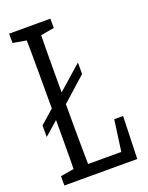

<svg xmlns="http://www.w3.org/2000/svg" viewBox="-150 -813 734 955"><g transform="rotate(-20 217.0 -335.0)"><path d="M293.5 -484.9V-424.3L131.8 -279.8V-342.3ZM129.9 -346.7V-285.2L21 -189.9V-251ZM21 66.9V17.6L122.6 0H129.9V66.9ZM90.8 66.9Q92.3 4.4 92.8 -57.4Q93.3 -119.1 93.3 -180.9Q93.3 -242.7 93.3 -304.2V-364.3Q93.3 -427.7 93.3 -490.2Q93.3 -552.7 92.8 -614.7Q92.3 -676.8 90.8 -736.8H168.9Q168 -675.8 167.2 -613.3Q166.5 -550.8 166.5 -488.3Q166.5 -425.8 166.5 -364.3V-280.8Q166.5 -231 166.5 -173.1Q166.5 -115.2 167.5 -54.7Q168.5 5.9 168.9 66.9ZM129.9 66.9V6.8H367.7L339.4 41.5L366.7 -158.2H413.6L406.7 66.9ZM21 -687.5V-736.8H239.3V-687.5L138.2 -669.9H122.6Z"/></g></svg>

Font: Scarab Serif
Style: Regular
Weight: 400
Designer: John Roberts
Foundry: Scarab
Version: 1.0